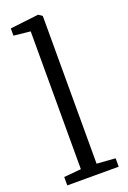

<svg xmlns="http://www.w3.org/2000/svg" viewBox="-157 -871 613 923"><g transform="rotate(-20 150.0 -409.5)"><path d="M106.5 -51V-756L21.5 -765V-802L166.5 -819H167.5L186.5 -806V-50L281.5 -43V0H18.5V-43Z"/></g></svg>

Font: Merriweather Light
Style: Regular
Weight: 300
Designer: Eben Sorkin
Foundry: Eben Sorkin
Version: Version 2.100